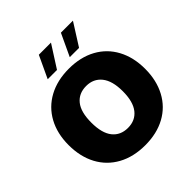

<svg xmlns="http://www.w3.org/2000/svg" viewBox="-240 -1100 1286 1286"><g transform="rotate(-45 403.0 -456.5)"><path d="M41 -354Q41 -463 85.5 -544.5Q130 -626 212 -670.5Q294 -715 404 -715Q514 -715 595.5 -670.5Q677 -626 721 -544Q765 -462 765 -353Q765 -244 721 -161.5Q677 -79 595.5 -34.5Q514 10 404 10Q293 10 211 -35Q129 -80 85 -162Q41 -244 41 -354ZM553 -353Q553 -451 513 -501Q473 -551 404 -551Q334 -551 294.5 -502Q255 -453 255 -353Q255 -253 294.5 -203.5Q334 -154 404 -154Q474 -154 513.5 -204Q553 -254 553 -353ZM254 -765 328 -923H443L342 -765ZM463 -765 537 -923H651L551 -765Z"/></g></svg>

Font: Nunito Sans Heavy
Style: Regular
Weight: 400
Designer: Vernon Adams
Foundry: Vernon Adams
Version: Version 2.500